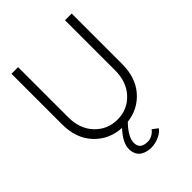

<svg xmlns="http://www.w3.org/2000/svg" viewBox="-247 -778 1107 1107"><g transform="rotate(-45 307.0 -224.0)"><path d="M322 212Q304.5 212 288.8 208Q273 204 257.8 194.8Q242.5 185.5 233.5 167.5Q224.5 149.5 224.5 125Q224.5 75 283 11.5Q182.5 6 117.8 -63.8Q53 -133.5 53 -248V-660H107V-251Q107 -157 162 -98.8Q217 -40.5 299 -40.5Q380.5 -40.5 435 -98.8Q489.5 -157 489.5 -251V-660H544V-248Q544 -138.5 484.5 -69.8Q425 -1 331.5 10Q270 73.5 270 120.5Q270 173 332 173Q352.5 173 370.5 162.2Q388.5 151.5 398 137.5L431.5 162.5Q419.5 182 387.8 197Q356 212 322 212Z"/></g></svg>

Font: League Spartan Light
Style: Regular
Weight: 277
Foundry: The League of Moveable Type
Version: Version 2.002